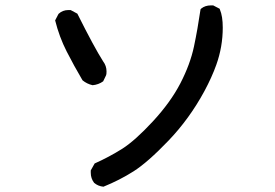

<svg xmlns="http://www.w3.org/2000/svg" viewBox="-20 -663 1040 726"><path d="M323.2 -9.8Q323.2 -12.7 323.2 -18.6L337.9 -44.9Q392.6 -69.3 442.4 -100.6Q491.2 -131.8 558.1 -204.1Q625 -276.4 662.1 -348.1Q699.2 -419.9 713.4 -486.8Q727.5 -553.7 738.3 -627.9L741.2 -630.9Q755.9 -642.6 777.3 -642.6Q780.3 -642.6 786.1 -642.6L810.5 -629.9L811.5 -627Q822.3 -601.6 822.3 -558.6Q822.3 -486.3 797.9 -418Q781.2 -371.1 752.9 -318.4Q696.3 -213.9 617.2 -131.3Q538.1 -48.8 484.9 -15.1Q431.6 18.6 371.1 43Q350.6 41 335.9 28.3Q323.2 11.7 323.2 -9.8ZM238.3 -625Q241.2 -625 247.1 -625L272.5 -611.3Q335.9 -484.4 370.1 -430.7Q382.8 -414.1 382.8 -392.6Q382.8 -380.9 380.9 -377.9L370.1 -355.5Q352.5 -342.8 330.1 -340.8Q308.6 -345.7 292 -359.4Q259.8 -414.1 231.9 -468.8Q204.1 -523.4 188.5 -585.9L201.2 -610.4Q216.8 -625 238.3 -625Z"/></svg>

Font: JasonHandwriting2
Style: SemiBold
Weight: 600
Version: Version 1.04.7